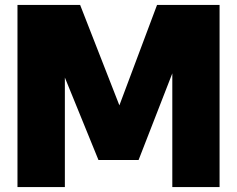

<svg xmlns="http://www.w3.org/2000/svg" viewBox="-20 -760 963 780"><path d="M618 -740H872V0H680V-462L543 -110H380L243.5 -445V0H51V-740H305.5L465 -332Z"/></svg>

Font: Encode Sans SemiCondensed Black
Style: Regular
Weight: 900
Width: 4
Designer: Multiple Designers
Foundry: Impallari Type
Version: Version 2.000